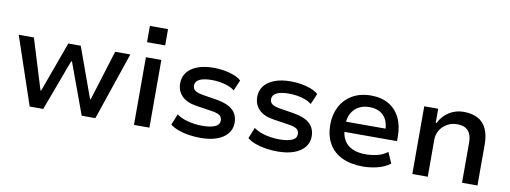

<svg xmlns="http://www.w3.org/2000/svg" viewBox="-60 -1058 3709 1396"><g transform="rotate(10 1794.5 -360.0)"><path d="M194 0 25 -500H137L251 -129H256L391 -500H483L617 -129H622L737 -500H849L679 0H578L440 -376H434L294 0Z M953 -609V-729H1087V-609ZM964 0V-500H1078V0Z M1456 9Q1412 9 1369.5 2.5Q1327 -4 1291.5 -17Q1256 -30 1231 -50L1264 -131Q1290 -112 1322 -101Q1354 -90 1387.5 -85Q1421 -80 1452 -80Q1513 -80 1546.5 -94.5Q1580 -109 1580 -140Q1580 -166 1562 -179Q1544 -192 1501 -198L1389 -215Q1315 -226 1278.5 -263.5Q1242 -301 1242 -357Q1242 -402 1267 -436Q1292 -470 1342 -490Q1392 -510 1465 -510Q1502 -510 1541.5 -503.5Q1581 -497 1614.5 -484Q1648 -471 1668 -452L1634 -373Q1613 -390 1584 -400.5Q1555 -411 1524.5 -415.5Q1494 -420 1465 -420Q1407 -420 1375.5 -404.5Q1344 -389 1344 -359Q1344 -334 1361.5 -321.5Q1379 -309 1418 -302L1525 -285Q1606 -271 1644 -236Q1682 -201 1682 -141Q1682 -95 1654 -61Q1626 -27 1575.5 -9Q1525 9 1456 9Z M2025 9Q1981 9 1938.5 2.5Q1896 -4 1860.5 -17Q1825 -30 1800 -50L1833 -131Q1859 -112 1891 -101Q1923 -90 1956.5 -85Q1990 -80 2021 -80Q2082 -80 2115.5 -94.5Q2149 -109 2149 -140Q2149 -166 2131 -179Q2113 -192 2070 -198L1958 -215Q1884 -226 1847.5 -263.5Q1811 -301 1811 -357Q1811 -402 1836 -436Q1861 -470 1911 -490Q1961 -510 2034 -510Q2071 -510 2110.5 -503.5Q2150 -497 2183.5 -484Q2217 -471 2237 -452L2203 -373Q2182 -390 2153 -400.5Q2124 -411 2093.5 -415.5Q2063 -420 2034 -420Q1976 -420 1944.5 -404.5Q1913 -389 1913 -359Q1913 -334 1930.5 -321.5Q1948 -309 1987 -302L2094 -285Q2175 -271 2213 -236Q2251 -201 2251 -141Q2251 -95 2223 -61Q2195 -27 2144.5 -9Q2094 9 2025 9Z M2655 9Q2565 9 2500.5 -21.5Q2436 -52 2402.5 -111Q2369 -170 2369 -251Q2369 -325 2399.5 -383.5Q2430 -442 2488 -476Q2546 -510 2627 -510Q2703 -510 2757 -478Q2811 -446 2839.5 -388Q2868 -330 2868 -249V-216H2456V-291H2789L2771 -270Q2771 -347 2733.5 -386Q2696 -425 2628 -425Q2584 -425 2550 -406.5Q2516 -388 2496.5 -353Q2477 -318 2477 -266V-252Q2477 -194 2498.5 -156.5Q2520 -119 2561 -100.5Q2602 -82 2659 -82Q2699 -82 2741.5 -91.5Q2784 -101 2820 -128L2855 -48Q2814 -17 2760 -4Q2706 9 2655 9Z M3019 0V-500H3122V-396H3128Q3154 -449 3202 -479.5Q3250 -510 3309 -510Q3372 -510 3414.5 -487Q3457 -464 3478.5 -417.5Q3500 -371 3500 -300V0H3386V-295Q3386 -331 3375.5 -357.5Q3365 -384 3341.5 -398.5Q3318 -413 3279 -413Q3237 -413 3204 -394Q3171 -375 3152 -343.5Q3133 -312 3133 -274V0Z"/></g></svg>

Font: Nunito Sans 6pt SemiBold
Style: Regular
Weight: 600
Version: Version 3.101;gftools[0.9.27]